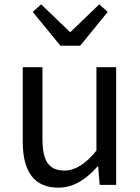

<svg xmlns="http://www.w3.org/2000/svg" viewBox="-20 -853 647 886"><path d="M85 -199V-543H176V-210Q176 -134 200 -100Q224 -66 278 -66Q351 -66 425 -158V-543H516V0H440L433 -85H430Q345 13 250 13Q85 13 85 -199ZM131 -798 170 -833 302 -706H306L438 -833L477 -798L350 -642H259Z"/></svg>

Font: 思源黑体R
Style: Regular
Weight: 400
Designer: Ryoko NISHIZUKA  (kana & ideographs); Paul D. Hunt (Latin, Greek & Cyrillic); Wenlong ZHANG  (bopomofo); Sandoll Communi
Foundry: Adobe Systems Incorporated
Version: Version 1.00 June 24, 2014, initial release